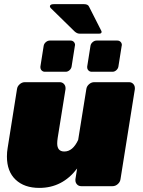

<svg xmlns="http://www.w3.org/2000/svg" viewBox="-20 -895 686 923"><path d="M457.5 -733.3H361.7Q350.8 -733.3 339.2 -743.3L223.3 -856.7Q220 -861.7 220 -864.2V-865.8Q221.7 -875 238.3 -875H384.2Q403.3 -875 408.3 -862.5L465.8 -749.2Q468.3 -745 468.3 -742.5V-740.8Q467.5 -733.3 457.5 -733.3ZM399.2 -575 415 -675Q416.7 -685 425.4 -692.5Q434.2 -700 444.2 -700H544.2Q553.3 -700 559.6 -693.8Q565.8 -687.5 565.8 -678.3Q565.8 -677.5 565 -675L549.2 -575Q547.5 -565 539.2 -557.5Q530.8 -550 520.8 -550H420.8Q411.7 -550 405.4 -556.2Q399.2 -562.5 399.2 -571.7ZM174.2 -575 190 -675Q191.7 -685 200.4 -692.5Q209.2 -700 219.2 -700H319.2Q328.3 -700 334.6 -693.8Q340.8 -687.5 340.8 -678.3Q340.8 -677.5 340 -675L324.2 -575Q322.5 -565 314.2 -557.5Q305.8 -550 295.8 -550H195.8Q186.7 -550 180.4 -556.2Q174.2 -562.5 174.2 -571.7ZM628.3 -471.7V-466.7L559.2 -33.3Q557.5 -20 546.2 -10Q535 0 520.8 0H370.8Q358.3 0 350.4 -8.3Q342.5 -16.7 342.5 -28.3V-33.3L350.8 -85Q280 8.3 169.2 8.3Q96.7 8.3 55 -31.3Q13.3 -70.8 13.3 -142.5Q13.3 -164.2 16.7 -183.3L61.7 -466.7Q63.3 -480 74.6 -490Q85.8 -500 100 -500H266.7Q279.2 -500 287.1 -491.7Q295 -483.3 295 -471.7V-466.7L257.5 -233.3Q255 -216.7 255 -205.8Q255 -166.7 289.2 -166.7Q330 -166.7 355.8 -222.5L395 -466.7Q396.7 -480 407.9 -490Q419.2 -500 433.3 -500H600Q612.5 -500 620.4 -491.7Q628.3 -483.3 628.3 -471.7Z"/></svg>

Font: BoonTook Mon
Style: Italic
Weight: 400
Italic angle: -9°
Designer: Sungsit Sawaiwan
Foundry: FontUni
Version: Version 3.0